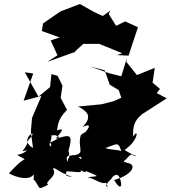

<svg xmlns="http://www.w3.org/2000/svg" viewBox="-20 -880 853 959"><path d="M146 -513 98 -377 187 -401 140 -291 134 -222 145 -141C63 -187 191 -252 121 -180C109 -126 68 -118 116 -130C73 -90 37 -124 103 -85C87 -73 86 -80 25 -15C28 -9 121 33 148 -9C151 28 145 16 144 11C188 58 159 75 221 42C196 30 269 1 246 -35C245 -54 276 -16 340 3C277 -1 333 -29 302 -24C357 -28 415 3 372 -63C392 9 429 -35 402 -29C488 7 471 -2 419 5C474 20 502 63 542 5C474 -1 539 77 509 47C538 0 567 -28 580 14C594 57 579 70 550 19C649 -8 669 -66 606 -67C627 -31 616 -83 597 -68C629 -126 590 -146 619 -93C617 -138 542 -127 506 -140C591 -174 563 -167 606 -80C647 -131 637 -95 661 -101C631 -109 578 -148 602 -131C674 -178 672 -247 646 -197C634 -294 710 -314 681 -304L813 -389L763 -415L779 -436L742 -467L753 -541L664 -505L611 -571L613 -588L586 -499L526 -514L430 -548L503 -529L528 -457L573 -430L586 -392L549 -375L486 -359L370 -348C410 -327 448 -301 392 -246C442 -268 423 -239 405 -218C414 -211 410 -231 383 -204C364 -131 419 -109 325 -102C338 -31 379 -124 388 -88C405 -100 339 -63 400 -73C378 -90 331 -137 316 -71C304 -117 336 -86 322 -126C347 -215 328 -207 258 -187C315 -255 290 -235 213 -212C290 -201 292 -195 226 -166C241 -171 237 -124 225 -165C214 -132 243 -186 236 -204C289 -199 238 -256 312 -328L315 -331L283 -391L292 -452L268 -501L237 -510L230 -445L172 -397L104 -519ZM233 -678 267 -604 216 -571 361 -623 346 -615 396 -661H475L591 -614L564 -605L622 -602L669 -744L605 -773L560 -751L523 -810L531 -827L493 -800L450 -820L379 -860L282 -823L195 -763L189 -725L278 -693Z"/></svg>

Font: Hussar Lance
Style: ExBdObl
Weight: 700
Foundry: Cannot Into Space Fonts, PlusOne Fonts
Version: Version 2.270